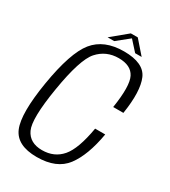

<svg xmlns="http://www.w3.org/2000/svg" viewBox="-190 -872 863 972"><g transform="rotate(30 241.5 -386.0)"><path d="M182.5 4.5Q298 4.5 350.8 -65.2Q403.5 -135 426.5 -268H367.5Q345.5 -139 302.5 -89Q259.5 -39 188.5 -39Q116 -39 89.8 -95Q63.5 -151 94.5 -339Q126 -531.5 173.2 -584.2Q220.5 -637 293.5 -637Q365 -637 389 -589.8Q413 -542.5 392 -408.5H451.5Q473 -546.5 444.2 -613.2Q415.5 -680 299.5 -680Q183.5 -680 125.2 -608Q67 -536 34.5 -339Q3 -147 34.5 -71.2Q66 4.5 182.5 4.5ZM191 -700H229.5L300.5 -757L352 -700H390L323.5 -776H283Z"/></g></svg>

Font: Anybody SemiCondensed Light
Style: Italic
Weight: 300
Width: 4
Italic angle: -10°
Version: Version 1.113;gftools[0.9.25]